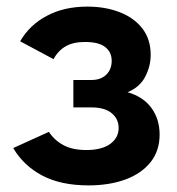

<svg xmlns="http://www.w3.org/2000/svg" viewBox="-20 -553 536 581"><path d="M248 8Q164 8 107.5 -22Q51 -52 20 -105L128 -154Q145 -128 172.5 -113.5Q200 -99 241 -99Q288 -99 313.5 -117.5Q339 -136 339 -166Q339 -193 318 -210.5Q297 -228 256 -228H202V-311H257Q285 -311 301.5 -327Q318 -343 318 -369Q318 -395 298.5 -410.5Q279 -426 237 -426Q202 -426 179 -413Q156 -400 142 -374L41 -428Q69 -477 121.5 -505Q174 -533 244 -533Q299 -533 342.5 -516Q386 -499 411 -466.5Q436 -434 436 -387Q436 -353 419.5 -321Q403 -289 366 -274Q414 -260 438.5 -226Q463 -192 463 -146Q463 -96 435 -61.5Q407 -27 358.5 -9.5Q310 8 248 8Z"/></svg>

Font: Raleway
Style: Bold
Weight: 700
Designer: Matt McInerney, Pablo Impallari, Rodrigo Fuenzalida
Foundry: Matt McInerney, Pablo Impallari, Rodrigo Fuenzalida
Version: Version 4.026